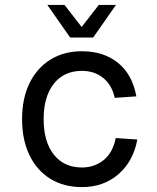

<svg xmlns="http://www.w3.org/2000/svg" viewBox="-20 -751 640 783"><path d="M314 12Q240 12 185 -22Q130 -56 100 -118.5Q70 -181 70 -265Q70 -349 100 -411Q130 -473 185 -507.5Q240 -542 314 -542Q403 -542 461.5 -494.5Q520 -447 536 -358L448 -352Q436 -405 400.5 -433.5Q365 -462 314 -462Q241 -462 199.5 -409.5Q158 -357 158 -265Q158 -173 199.5 -120.5Q241 -68 314 -68Q365 -68 402.5 -98Q440 -128 452 -188L540 -182Q524 -94 463.5 -41Q403 12 314 12ZM173 -731H243L313 -641L383 -731H453L360 -598H266Z"/></svg>

Font: Geist Mono
Style: Regular
Weight: 400
Monospace: yes
Designer: Basement.studio, Andrés Briganti, Mateo Zaragoza
Foundry: Basement.studio, Vercel, Andrés Briganti, Guido Ferreyra, Mateo Zaragoza
Version: Version 1.500; ttfautohint (v1.8.4.7-5d5b)